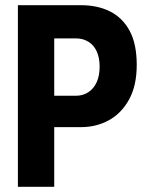

<svg xmlns="http://www.w3.org/2000/svg" viewBox="-20 -720 555 740"><path d="M49 0V-700H292Q356 -700 404 -676Q452 -652 479.5 -601.5Q507 -551 507 -470Q507 -390 477.5 -336.5Q448 -283 399.5 -256.5Q351 -230 292 -230H189V0ZM189 -351H273Q300 -351 321 -365Q342 -379 353 -404Q364 -429 364 -463Q364 -497 353 -521.5Q342 -546 321 -559Q300 -572 273 -572H189Z"/></svg>

Font: Phudu SemiBold
Style: Regular
Weight: 600
Version: Version 1.005;gftools[0.9.23]